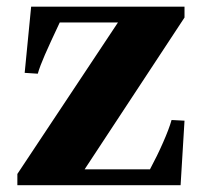

<svg xmlns="http://www.w3.org/2000/svg" viewBox="-20 -544 605 564"><path d="M31 0V-33L326.5 -478H155.5Q126.5 -416.5 111.8 -382.8Q97 -349 91 -327.5L52.5 -330L71.5 -524.5H522V-492.5L228.5 -46.5H420.5Q442 -86.5 459.2 -125.8Q476.5 -165 484 -191.5L522 -189.5L510.5 0Z"/></svg>

Font: Libre Caslon Text
Style: Regular
Weight: 400
Designer: Pablo Impallari, Rodrigo Fuenzalida, Katja Schimmel
Foundry: Pablo Impallari, Rodrigo Fuenzalida
Version: Version 2.000